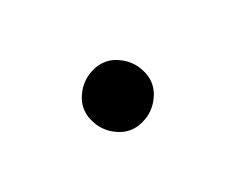

<svg xmlns="http://www.w3.org/2000/svg" viewBox="-31 -336 162 132"><g transform="rotate(-20 50.0 -270.0)"><path d="M25 -270Q25 -264 28.5 -258Q32 -252 38 -248.5Q44 -245 50 -245Q56 -245 62 -248.5Q68 -252 71.5 -258Q75 -264 75 -270Q75 -276 71.5 -282Q68 -288 62 -291.5Q56 -295 50 -295Q44 -295 38 -291.5Q32 -288 28.5 -282Q25 -276 25 -270Z"/></g></svg>

Font: Linefont ExtraLight
Style: Regular
Weight: 250
Monospace: yes
Version: Version 3.002;gftools[0.9.33]